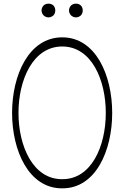

<svg xmlns="http://www.w3.org/2000/svg" viewBox="-20 -1017 665 1049"><path d="M282 -960C282 -970 279 -979 272 -987C264 -994 255 -997 245 -997C235 -997 226 -994 218 -987C211 -979 207 -970 207 -960C207 -950 211 -941 218 -933C226 -926 235 -922 245 -922C255 -922 264 -926 272 -933C279 -941 282 -950 282 -960ZM432 -960C432 -970 429 -979 422 -987C414 -994 405 -997 395 -997C385 -997 376 -994 368 -987C361 -979 357 -970 357 -960C357 -950 361 -941 368 -933C376 -926 385 -922 395 -922C405 -922 414 -926 422 -933C429 -941 432 -950 432 -960ZM593 -400C593 -606 503 -813 320 -813C137 -813 46 -606 46 -400C46 -194 137 13 320 12C503 13 593 -194 593 -400ZM81 -400C81 -581 160 -763 320 -763C480 -763 558 -581 558 -400C558 -219 480 -37 320 -38C160 -37 81 -219 81 -400Z"/></svg>

Font: Nupuram Condensed Thin
Style: Regular
Weight: 100
Width: 3
Designer: Santhosh Thottingal (santhosh.thottingal@gmail.com)
Foundry: SMC
Version: Version 1.000